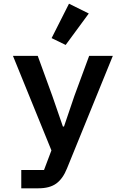

<svg xmlns="http://www.w3.org/2000/svg" viewBox="-20 -818 680 1038"><path d="M462 -516H590L342 93Q320 148 284.5 174Q249 200 188 200H95V101H218L258 -5L50 -516H184L263 -299L320 -134H326L382 -299ZM335 -575 259 -612 353 -798 460 -745Z"/></svg>

Font: Writer SemiBold
Style: Regular
Weight: 600
Monospace: yes
Designer: Mike Abbink, Paul van der Laan, Pieter van Rosmalen
Foundry: Bold Monday
Version: Version 2.001 2020